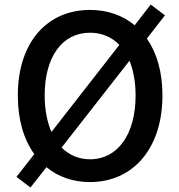

<svg xmlns="http://www.w3.org/2000/svg" viewBox="-20 -772 794 851"><path d="M132 -89 53 12 115 59 186 -31C238 12 304 35 379 35C568 35 700 -112 700 -349C700 -453 675 -538 631 -601L711 -704L648 -752L577 -660C524 -704 456 -728 379 -728C190 -728 59 -586 59 -349C59 -242 85 -154 132 -89ZM178 -349C178 -522 257 -627 379 -627C431 -627 475 -608 509 -573L208 -187C189 -231 178 -286 178 -349ZM253 -118 554 -503C571 -461 581 -409 581 -349C581 -177 502 -66 379 -66C329 -66 286 -85 253 -118Z"/></svg>

Font: コーポレート・ロゴ ver3 Medium
Style: Regular
Weight: 500
Designer: [KANA_main] LOGOTYPE.JP [Source Han Sans] Ryoko NISHIZUKA 西塚涼子 (kana, bopomofo & ideographs); Paul D. Hunt (Latin, Greek
Version: Version 12.001;FEAKit 1.0